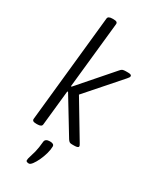

<svg xmlns="http://www.w3.org/2000/svg" viewBox="-242 -824 924 1121"><g transform="rotate(30 220.0 -263.5)"><path d="M83 2Q68 2 62 -2.5Q56 -7 57 -16L132 -734Q133 -752 163 -752H171Q186 -752 192 -747.5Q198 -743 197 -734L150 -289H155L347 -509Q355 -519 362.5 -522Q370 -525 384 -525H400Q424 -525 423 -513Q423 -506 411 -493L215 -270L360 -28Q369 -14 368 -9Q368 2 339 2H324Q313 2 307.5 -2Q302 -6 296 -15L152 -252H147L122 -16Q121 2 91 2ZM162 225Q155 225 149 222.5Q143 220 143 213Q143 203 148.5 187Q154 171 161 144Q168 117 172 72Q175 51 206 51Q234 51 234 69Q234 90 226.5 117Q219 144 207.5 168.5Q196 193 184 209Q172 225 162 225Z"/></g></svg>

Font: Asap Condensed Condensed Light
Style: Italic
Weight: 300
Width: 3
Italic angle: -6°
Designer: Pablo Cosgaya
Foundry: Omnibus-Type
Version: Version 3.001; ttfautohint (v1.8.4.7-5d5b)